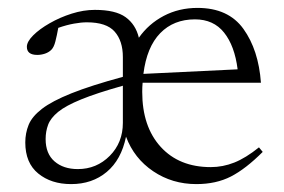

<svg xmlns="http://www.w3.org/2000/svg" viewBox="-20 -456 718 486"><path d="M200 -399.5Q185.5 -399.5 167.2 -396.2Q149 -393 127.5 -385.5Q124 -366 120.2 -351.2Q116.5 -336.5 110 -330Q103.5 -323.5 93.8 -320.2Q84 -317 74.5 -317Q48 -317 48 -337.5Q48 -350.5 64 -366.5Q80 -382.5 105.8 -397.2Q131.5 -412 161.5 -421.5Q191.5 -431 220 -431Q272.5 -431 298 -412.5Q323.5 -394 331.5 -360.5Q356 -395.5 394.5 -415.8Q433 -436 480 -436Q558 -436 596.2 -382.8Q634.5 -329.5 640.5 -246.5H341Q340 -235.5 340 -223.5Q340 -135.5 386.8 -84.2Q433.5 -33 513.5 -33Q544 -33 573 -44.5Q602 -56 635.5 -83L645 -71.5Q602 -28.5 564.5 -9.2Q527 10 477 10Q416 10 367.8 -22.5Q319.5 -55 299 -110Q287 -51.5 250.2 -20.8Q213.5 10 160 10Q109.5 10 76.8 -16.8Q44 -43.5 44 -95.5Q44 -119 52.5 -140Q61 -161 86.2 -180.5Q111.5 -200 160.8 -219.8Q210 -239.5 291 -261.5V-311.5Q291 -352.5 270.2 -376Q249.5 -399.5 200 -399.5ZM473.5 -407Q419.5 -407 385.5 -372Q351.5 -337 343 -269L581.5 -280.5Q574 -340 547.2 -373.5Q520.5 -407 473.5 -407ZM95.5 -104Q95.5 -67 118 -47.5Q140.5 -28 177 -28Q224.5 -28 257.8 -61.5Q291 -95 291 -145V-239Q225 -220.5 185.8 -204.5Q146.5 -188.5 127.2 -172.8Q108 -157 101.8 -140.2Q95.5 -123.5 95.5 -104Z"/></svg>

Font: Newsreader Text Light
Style: Regular
Weight: 300
Designer: Hugues Gentile
Foundry: Production Type
Version: Version 1.002